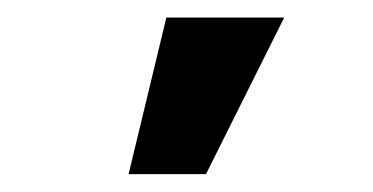

<svg xmlns="http://www.w3.org/2000/svg" viewBox="-20 -851 424 218"><path d="M126 -653.3 168.9 -831.1H302.7L213.9 -653.3Z"/></svg>

Font: GenEi M Gothic v2 Bold
Style: Regular
Weight: 700
Version: Version 2.0